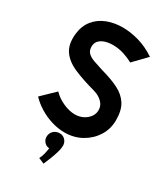

<svg xmlns="http://www.w3.org/2000/svg" viewBox="-225 -809 1003 1144"><g transform="rotate(30 276.5 -236.5)"><path d="M283 10Q238 10 192.5 -4Q147 -18 107.5 -42.5Q68 -67 40 -97L129 -183Q159 -152 201.5 -133Q244 -114 281 -114Q328 -114 360.5 -141.5Q393 -169 393 -207Q393 -238 370 -260.5Q347 -283 313 -293Q224 -317 161.5 -344Q99 -371 69 -415Q39 -459 47 -533Q54 -591 85.5 -629.5Q117 -668 165.5 -687Q214 -706 273 -706Q326 -706 384 -689.5Q442 -673 499 -635L414 -547Q385 -563 351 -574Q317 -585 281 -586Q253 -587 227.5 -580.5Q202 -574 185 -558.5Q168 -543 167 -517Q166 -488 182 -472Q198 -456 226.5 -446Q255 -436 293 -424Q363 -405 412 -380.5Q461 -356 487 -315.5Q513 -275 513 -207Q513 -146 482 -97Q451 -48 399 -19Q347 10 283 10ZM203.3 83.2Q204.1 59.9 220.1 44.3Q236 28.8 260.2 28Q283.5 27.1 299.5 43.5Q315.4 59.9 315.4 83.2Q315.4 101.3 307.7 128Q299.9 154.8 289.1 182.4Q278.3 210 268 233.3L229.1 216.9Q238.6 198.8 243.8 178.1Q249 157.4 251.6 136.7Q231.7 136.7 217.1 120.7Q202.4 104.7 203.3 83.2Z"/></g></svg>

Font: Kulim Park
Style: Bold
Weight: 700
Designer: Noponies / Dale Sattler
Foundry: Noponies
Version: Version 1.000; ttfautohint (v1.8.3)